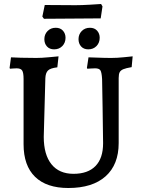

<svg xmlns="http://www.w3.org/2000/svg" viewBox="-20 -929 710 961"><path d="M98 -207V-533Q98 -565 91 -576Q84 -587 63 -587Q53 -587 43 -586Q33 -585 30 -585L28 -589L35 -642Q48 -641 85 -640Q122 -639 162 -639Q188 -639 225 -642.5Q262 -646 273 -647L267 -592Q232 -588 220 -576Q208 -564 207 -537L199 -244Q199 -155 237.5 -107Q276 -59 348 -59Q420 -59 458 -98Q496 -137 496 -212Q495 -291 493.5 -391.5Q492 -492 491 -533Q489 -567 482.5 -577Q476 -587 456 -587Q445 -587 433 -586Q421 -585 417 -585L415 -589L423 -642Q435 -642 469 -640.5Q503 -639 537 -639Q566 -639 600 -642.5Q634 -646 644 -647L639 -593Q610 -588 597 -582.5Q584 -577 579 -567.5Q574 -558 574 -538V-213Q574 -105 508.5 -46.5Q443 12 322 12Q213 12 155.5 -44Q98 -100 98 -207ZM192 -846 204 -904 358 -903Q389 -903 431 -905.5Q473 -908 486 -909L493 -897L484 -837L342 -836L200 -835ZM202 -733Q202 -757 218 -773.5Q234 -790 259 -790Q282 -790 295 -775.5Q308 -761 308 -740Q308 -715 292 -698.5Q276 -682 251 -682Q228 -682 215 -696.5Q202 -711 202 -733ZM373 -733Q373 -757 389 -773.5Q405 -790 430 -790Q453 -790 466 -775.5Q479 -761 479 -740Q479 -715 463 -698.5Q447 -682 422 -682Q399 -682 386 -696.5Q373 -711 373 -733Z"/></svg>

Font: Alegreya Medium
Style: Regular
Weight: 500
Designer: Juan Pablo del Peral
Foundry: Huerta Tipografica
Version: Version 2.007; ttfautohint (v1.6)